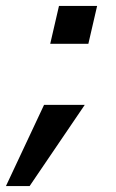

<svg xmlns="http://www.w3.org/2000/svg" viewBox="-51 -486 394 654"><path d="M120.1 -336.9 149.9 -465.8H279.8L250 -336.9ZM-30.8 147.9 99.1 -128.9H237.8L49.8 147.9Z"/></svg>

Font: HK Grotesk Legacy
Style: Bold Italic
Weight: 700
Italic angle: -13°
Designer: Alfredo Marco Pradil
Foundry: Hanken Design Co.
Version: Version 2.022;PS 002.022;hotconv 1.0.88;makeotf.lib2.5.64775